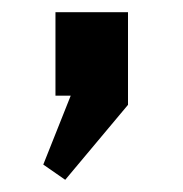

<svg xmlns="http://www.w3.org/2000/svg" viewBox="-20 -152 301 315"><path d="M51 118 96 5H71V-132H190V20L87 143Z"/></svg>

Font: Quattrocento Sans
Style: Bold
Weight: 700
Designer: Pablo Impallari
Foundry: Pablo Impallari, Igino Marini, Brenda Gallo
Version: Version 2.000